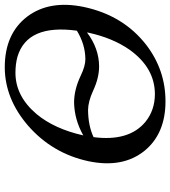

<svg xmlns="http://www.w3.org/2000/svg" viewBox="25 -723 708 798"><g transform="rotate(-90 379.0 -324.0)"><path d="M749 -329.1Q713.9 -164.6 590.3 -69.3Q486.3 9.8 356.9 9.8Q222.7 9.8 151.4 -77.1Q78.1 -168 107.9 -310.1Q140.1 -460.4 255.9 -561.5Q367.7 -657.7 498 -658.2Q637.7 -658.2 709 -564.9Q778.8 -472.2 749 -329.1ZM650.4 -358.4Q678.7 -564.9 542 -605.5Q511.7 -613.8 475.6 -613.8Q378.4 -613.8 304.2 -526.4Q242.2 -452.1 215.3 -332Q281.2 -368.7 351.6 -370.1Q405.8 -370.1 463.9 -342.3Q504.4 -322.8 532.7 -323.2Q593.3 -323.7 650.4 -358.4ZM643.1 -316.4Q577.1 -266.6 502.4 -266.1Q454.1 -266.1 400.9 -291Q356 -311.5 321.3 -312Q255.4 -311.5 208 -289.1Q189 -141.6 272 -73.2Q319.8 -34.7 386.2 -34.2Q496.1 -34.2 571.3 -139.6Q620.1 -209.5 642.1 -310.1Q642.1 -311 642.6 -313Q643.1 -315.9 643.1 -316.4Z"/></g></svg>

Font: Linux Biolinum Capitals O
Style: Italic Samll Caps
Weight: 400
Italic angle: -12°
Designer: Philipp H. Poll
Foundry: Philipp H. Poll
Version: Version 0.6.2